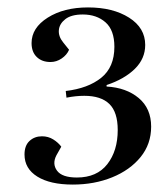

<svg xmlns="http://www.w3.org/2000/svg" viewBox="-20 -859 449 517"><path d="M371 -738Q371 -701 343 -673.5Q315 -646 267 -630V-626Q320 -623 353.5 -595Q387 -567 387 -518Q387 -471 358.5 -436Q330 -401 282 -381.5Q234 -362 176 -362Q115 -362 80.5 -383.5Q46 -405 46 -443Q46 -467 59.5 -479.5Q73 -492 93 -492Q110 -492 123.5 -483.5Q137 -475 145 -464L132 -441Q120 -418 133.5 -399.5Q147 -381 187 -381Q241 -381 269 -417Q297 -453 297 -509Q297 -557 274.5 -579Q252 -601 207 -601Q184 -601 159 -596L157 -614Q217 -621 252.5 -649.5Q288 -678 288 -733Q288 -778 264 -799Q240 -820 203 -820Q172 -820 156 -807.5Q140 -795 138.5 -778Q137 -761 150 -745L166 -725Q160 -711 146 -701.5Q132 -692 116 -692Q93 -692 79 -705.5Q65 -719 65 -743Q65 -784 108.5 -811.5Q152 -839 217 -839Q284 -839 327.5 -811.5Q371 -784 371 -738Z"/></svg>

Font: Literata 72pt Medium
Style: Italic
Weight: 500
Italic angle: -2°
Designer: Latin by Veronika Burian and Jose Scaglione. Greek by Irene Vlachou. Cyrillic by Vera Evstafieva
Foundry: TypeTogether
Version: Version 3.002